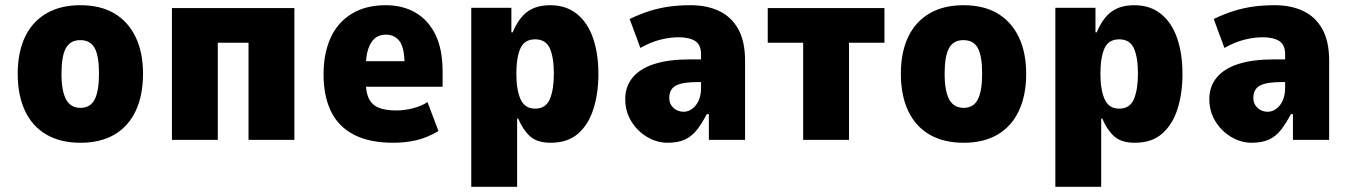

<svg xmlns="http://www.w3.org/2000/svg" viewBox="-20 -537 5186 737"><path d="M289 11Q212 11 158 -20.5Q104 -52 76 -111.5Q48 -171 48 -254Q48 -336 76 -395Q104 -454 158 -485.5Q212 -517 288 -517Q366 -517 419 -485.5Q472 -454 500.5 -395Q529 -336 529 -254Q529 -171 501 -111.5Q473 -52 419.5 -20.5Q366 11 289 11ZM289 -123Q327 -123 343.5 -155.5Q360 -188 360 -254Q360 -322 343.5 -352.5Q327 -383 288 -383Q250 -383 233 -352.5Q216 -322 216 -254Q216 -188 233.5 -155.5Q251 -123 289 -123Z M640 0V-506H1110V0H934V-373H816V0Z M1490 11Q1398 11 1338.5 -20Q1279 -51 1250.5 -109.5Q1222 -168 1222 -252Q1222 -331 1248.5 -390.5Q1275 -450 1329 -483.5Q1383 -517 1461 -517Q1526 -517 1575 -488.5Q1624 -460 1651.5 -404Q1679 -348 1679 -261V-204H1363V-302H1543L1533 -286Q1533 -353 1514 -378.5Q1495 -404 1461 -404Q1436 -404 1419.5 -390.5Q1403 -377 1393.5 -349Q1384 -321 1384 -276V-223Q1384 -185 1395 -160.5Q1406 -136 1431.5 -124.5Q1457 -113 1502 -113Q1533 -113 1565.5 -121.5Q1598 -130 1621 -145L1663 -34Q1619 -8 1577 1.5Q1535 11 1490 11Z M1789 180V-507H1943V-413H1948Q1971 -468 2005 -492.5Q2039 -517 2092 -517Q2153 -517 2194.5 -483.5Q2236 -450 2256.5 -390.5Q2277 -331 2277 -253Q2277 -179 2258 -119Q2239 -59 2199 -24Q2159 11 2094 11Q2042 11 2014.5 -14Q1987 -39 1969 -82H1965V180ZM2034 -120Q2075 -120 2090.5 -156.5Q2106 -193 2106 -254Q2106 -317 2090.5 -351.5Q2075 -386 2034 -386Q1993 -386 1977.5 -351Q1962 -316 1962 -254Q1962 -193 1978 -156.5Q1994 -120 2034 -120Z M2542 11Q2502 11 2464.5 -11Q2427 -33 2403.5 -71Q2380 -109 2380 -157Q2380 -205 2408.5 -239.5Q2437 -274 2492 -291.5Q2547 -309 2626 -309H2690V-222H2658Q2630 -222 2610 -219Q2590 -216 2576.5 -209.5Q2563 -203 2556 -191Q2549 -179 2549 -160Q2549 -138 2565 -123Q2581 -108 2605 -108Q2621 -108 2636.5 -119Q2652 -130 2661.5 -150.5Q2671 -171 2671 -200V-329Q2671 -365 2648.5 -379.5Q2626 -394 2584 -394Q2553 -394 2516 -385Q2479 -376 2438 -353L2397 -464Q2436 -483 2472.5 -494.5Q2509 -506 2547.5 -511.5Q2586 -517 2631 -517Q2694 -517 2741 -494.5Q2788 -472 2814 -425Q2840 -378 2840 -304V0H2701V-99H2693Q2675 -64 2655.5 -39Q2636 -14 2609.5 -1.5Q2583 11 2542 11Z M3063 0V-373H2927V-506H3375V-373H3239V0Z M3679 11Q3602 11 3548 -20.5Q3494 -52 3466 -111.5Q3438 -171 3438 -254Q3438 -336 3466 -395Q3494 -454 3548 -485.5Q3602 -517 3678 -517Q3756 -517 3809 -485.5Q3862 -454 3890.5 -395Q3919 -336 3919 -254Q3919 -171 3891 -111.5Q3863 -52 3809.5 -20.5Q3756 11 3679 11ZM3679 -123Q3717 -123 3733.5 -155.5Q3750 -188 3750 -254Q3750 -322 3733.5 -352.5Q3717 -383 3678 -383Q3640 -383 3623 -352.5Q3606 -322 3606 -254Q3606 -188 3623.5 -155.5Q3641 -123 3679 -123Z M4031 180V-507H4185V-413H4190Q4213 -468 4247 -492.5Q4281 -517 4334 -517Q4395 -517 4436.5 -483.5Q4478 -450 4498.5 -390.5Q4519 -331 4519 -253Q4519 -179 4500 -119Q4481 -59 4441 -24Q4401 11 4336 11Q4284 11 4256.5 -14Q4229 -39 4211 -82H4207V180ZM4276 -120Q4317 -120 4332.5 -156.5Q4348 -193 4348 -254Q4348 -317 4332.5 -351.5Q4317 -386 4276 -386Q4235 -386 4219.5 -351Q4204 -316 4204 -254Q4204 -193 4220 -156.5Q4236 -120 4276 -120Z M4784 11Q4744 11 4706.5 -11Q4669 -33 4645.5 -71Q4622 -109 4622 -157Q4622 -205 4650.5 -239.5Q4679 -274 4734 -291.5Q4789 -309 4868 -309H4932V-222H4900Q4872 -222 4852 -219Q4832 -216 4818.5 -209.5Q4805 -203 4798 -191Q4791 -179 4791 -160Q4791 -138 4807 -123Q4823 -108 4847 -108Q4863 -108 4878.5 -119Q4894 -130 4903.5 -150.5Q4913 -171 4913 -200V-329Q4913 -365 4890.5 -379.5Q4868 -394 4826 -394Q4795 -394 4758 -385Q4721 -376 4680 -353L4639 -464Q4678 -483 4714.5 -494.5Q4751 -506 4789.5 -511.5Q4828 -517 4873 -517Q4936 -517 4983 -494.5Q5030 -472 5056 -425Q5082 -378 5082 -304V0H4943V-99H4935Q4917 -64 4897.5 -39Q4878 -14 4851.5 -1.5Q4825 11 4784 11Z"/></svg>

Font: Nunito Sans 7pt Condensed Black
Style: Regular
Weight: 900
Width: 3
Designer: Vernon Adams
Foundry: Vernon Adams
Version: Version 3.101;gftools[0.9.27]